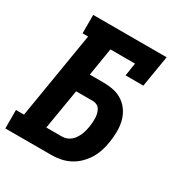

<svg xmlns="http://www.w3.org/2000/svg" viewBox="-172 -863 943 992"><g transform="rotate(30 299.5 -367.5)"><path d="M-1 0V-110H47L132 -625H99V-735H537L506 -548H400L412 -625H265L238 -459H320Q352 -459 382 -452.5Q412 -446 436.5 -429Q461 -412 477 -387Q493 -362 500 -333Q507 -304 506.5 -272Q506 -240 501 -209Q497 -182 488.5 -155Q480 -128 465 -103.5Q450 -79 428.5 -58Q407 -37 381.5 -24Q356 -11 328.5 -5.5Q301 0 273 0ZM273 -110Q287 -110 300 -114.5Q313 -119 324 -128Q335 -137 343 -149Q351 -161 356.5 -173.5Q362 -186 365.5 -199.5Q369 -213 371 -226Q373 -239 374 -252Q375 -265 374.5 -278Q374 -291 371 -303.5Q368 -316 362 -326.5Q356 -337 344.5 -343Q333 -349 320 -349H220L180 -110Z"/></g></svg>

Font: Iosevka Curly Slab XBdEx
Style: Italic
Weight: 800
Width: 7
Italic angle: -9°
Monospace: yes
Designer: Belleve Invis
Foundry: Belleve Invis
Version: Version 11.1.0; ttfautohint (v1.8.3)